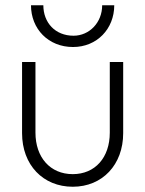

<svg xmlns="http://www.w3.org/2000/svg" viewBox="-20 -701 553 731"><path d="M257 10C370 10 449 -74 449 -194V-465H398V-196C398 -101 342 -38 257 -38C171 -38 115 -102 115 -196V-465H64V-194C64 -73 144 10 257 10ZM98 -681C98 -591 164 -522 258 -522C349 -522 415 -591 415 -681H369C369 -615 320 -565 260 -565C190 -565 145 -615 145 -681Z"/></svg>

Font: MV Cash ExtraLight
Style: Regular
Weight: 200
Designer: Rodrigo Fuenzalida
Foundry: fragTYPE
Version: Version 1.100;Glyphs 3.1.2 (3151)